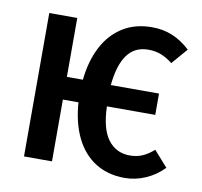

<svg xmlns="http://www.w3.org/2000/svg" viewBox="-68 -628 751 714"><g transform="rotate(10 307.5 -271.0)"><path d="M541 -109.2 593.3 -50.3Q563.6 -19.5 525.1 -2.8Q486.7 13.8 446.7 13.8Q382.6 13.8 335.4 -16.2Q288.2 -46.2 261.3 -101.8Q234.4 -157.4 229.2 -233.3H170.3V0H64.6V-541.5H170.3V-319H230.8Q237.9 -389.7 265.4 -443.1Q292.8 -496.4 339.7 -526.2Q386.7 -555.9 450.8 -555.9Q492.8 -555.9 527.9 -541.3Q563.1 -526.7 595.4 -496.9L543.6 -436.9Q521.5 -454.4 499.7 -462.8Q477.9 -471.3 451.8 -471.3Q400.5 -471.3 372.3 -432.8Q344.1 -394.4 336.4 -317.4H518.5V-236.9H335.9Q338.5 -151.8 369 -111.8Q399.5 -71.8 450.8 -71.8Q477.9 -71.8 499.2 -81.3Q520.5 -90.8 541 -109.2Z"/></g></svg>

Font: Fira Code Fixed Medium
Style: Regular
Weight: 500
Monospace: yes
Designer: Carrois Corporate, Edenspiekermann AG, Nikita Prokopov
Foundry: Carrois Corporate, Edenspiekermann AG, Nikita Prokopov
Version: Version 5.002